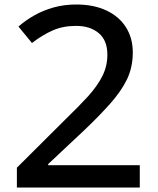

<svg xmlns="http://www.w3.org/2000/svg" viewBox="-20 -833 700 853"><path d="M55 0V-88L268 -300Q299 -330 325.5 -357Q352 -384 373 -407Q414 -453 435.5 -496.5Q457 -540 457 -590Q457 -654 418.5 -686Q380 -718 318 -718Q260 -718 214.5 -698Q169 -678 122 -642L62 -715Q94 -743 133 -765Q172 -787 218.5 -800Q265 -813 319 -813Q396 -813 452.5 -786.5Q509 -760 539.5 -712Q570 -664 570 -599Q570 -568 563.5 -537.5Q557 -507 544 -480Q518 -427 469.5 -372.5Q421 -318 357 -257L194 -104V-99H601V0Z"/></svg>

Font: Menbere
Style: Regular
Weight: 400
Designer: Aleme Tadesse
Foundry: Sorkin Type Co
Version: Version 1.000